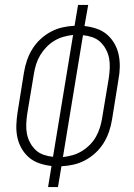

<svg xmlns="http://www.w3.org/2000/svg" viewBox="-20 -755 540 775"><path d="M174 0 188 -85Q162 -88 138.5 -96Q115 -104 97 -119.5Q79 -135 67 -156Q55 -177 50 -201Q45 -225 46 -250.5Q47 -276 51 -302L77 -464Q81 -488 89 -511.5Q97 -535 110.5 -557Q124 -579 143.5 -597Q163 -615 185.5 -627Q208 -639 232.5 -644.5Q257 -650 281 -651L295 -735H336L321 -650Q347 -647 370.5 -639Q394 -631 412 -615.5Q430 -600 442 -579Q454 -558 459 -534Q464 -510 463.5 -484.5Q463 -459 458 -433L432 -271Q428 -247 420 -223.5Q412 -200 398.5 -178Q385 -156 365.5 -138Q346 -120 323.5 -108Q301 -96 276.5 -90.5Q252 -85 228 -84L214 0ZM194 -122 275 -614Q256 -612 236.5 -606.5Q217 -601 199.5 -590.5Q182 -580 167.5 -565Q153 -550 142.5 -532.5Q132 -515 126 -496Q120 -477 117 -458L90 -296Q87 -276 86 -255.5Q85 -235 88.5 -216Q92 -197 101 -180Q110 -163 123.5 -150Q137 -137 155.5 -130.5Q174 -124 194 -122ZM234 -121Q253 -123 272.5 -128.5Q292 -134 309.5 -144.5Q327 -155 342 -170Q357 -185 367 -202.5Q377 -220 383 -239Q389 -258 392 -277L419 -439Q422 -459 423 -479.5Q424 -500 420.5 -519Q417 -538 408 -555Q399 -572 385.5 -585Q372 -598 353.5 -604.5Q335 -611 315 -613Z"/></svg>

Font: Iosevka SS04 XLt Obl
Style: Regular
Weight: 200
Italic angle: -9°
Monospace: yes
Designer: Belleve Invis
Foundry: Belleve Invis
Version: Version 19.0.0; ttfautohint (v1.8.4)